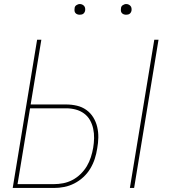

<svg xmlns="http://www.w3.org/2000/svg" viewBox="-20 -932 840 952"><path d="M624 0 745 -735H766L645 0ZM43 0 164 -735H185L132 -414H308Q335 -414 361 -408Q387 -402 408 -387Q429 -372 442.5 -350Q456 -328 462 -302.5Q468 -277 467.5 -250Q467 -223 462 -196Q458 -170 450 -145Q442 -120 428 -96.5Q414 -73 393.5 -54Q373 -35 348.5 -22.5Q324 -10 298.5 -5Q273 0 247 0ZM67 -19H247Q270 -19 293.5 -23.5Q317 -28 339 -39.5Q361 -51 379.5 -69Q398 -87 410.5 -108Q423 -129 430.5 -152.5Q438 -176 442 -199Q446 -223 446.5 -247Q447 -271 442 -294Q437 -317 426 -336.5Q415 -356 396.5 -369.5Q378 -383 355 -389Q332 -395 308 -395H129ZM605 -859Q599 -859 593.5 -861Q588 -863 584 -867.5Q580 -872 579.5 -878.5Q579 -885 580 -891Q580 -896 582.5 -900Q585 -904 589 -906.5Q593 -909 597 -910.5Q601 -912 606 -912Q612 -912 617.5 -909.5Q623 -907 627 -902.5Q631 -898 632 -891.5Q633 -885 632 -879Q631 -874 628.5 -870Q626 -866 622.5 -863.5Q619 -861 614.5 -860Q610 -859 605 -859ZM375 -859Q369 -859 363.5 -861Q358 -863 354 -867.5Q350 -872 349.5 -878.5Q349 -885 350 -891Q350 -896 352.5 -900Q355 -904 359 -906.5Q363 -909 367 -910.5Q371 -912 376 -912Q382 -912 387.5 -909.5Q393 -907 397 -902.5Q401 -898 402 -891.5Q403 -885 402 -879Q401 -874 398.5 -870Q396 -866 392.5 -863.5Q389 -861 384.5 -860Q380 -859 375 -859Z"/></svg>

Font: Iosevka Aile Thin Oblique
Style: Regular
Weight: 100
Italic angle: -9°
Designer: Belleve Invis
Foundry: Belleve Invis
Version: Version 31.1.0; ttfautohint (v1.8.4)